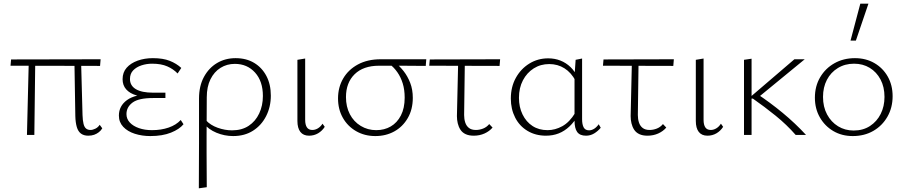

<svg xmlns="http://www.w3.org/2000/svg" viewBox="-20 -731 4900 1040"><path d="M126 0 136 -407H171L166 0ZM37 -375 40 -409 525 -410 522 -374ZM388 -102 383 -407H419L427 -108Q428 -78 432.5 -60Q437 -42 446.5 -34.5Q456 -27 470 -27Q482 -27 496.5 -34Q511 -41 520 -55L534 -36Q527 -24 515.5 -15Q504 -6 490 -1Q476 4 458 4Q434 4 418.5 -7.5Q403 -19 396 -43Q389 -67 388 -102Z M794 6Q749 6 710 -6.5Q671 -19 647.5 -44Q624 -69 624 -105Q624 -157 668 -189Q712 -221 802 -221V-204Q754 -204 718.5 -214.5Q683 -225 663.5 -247Q644 -269 644 -302Q644 -339 666 -364Q688 -389 725.5 -402.5Q763 -416 808 -416Q863 -416 899.5 -401.5Q936 -387 962 -363L942 -333Q919 -357 886 -371.5Q853 -386 804 -386Q774 -386 746.5 -377Q719 -368 701.5 -350Q684 -332 684 -303Q684 -267 716 -248Q748 -229 809 -229H876V-200H809Q731 -200 698 -175.5Q665 -151 665 -113Q665 -87 683 -67.5Q701 -48 732.5 -37Q764 -26 803 -26Q853 -26 893.5 -40Q934 -54 959 -81L974 -58Q952 -31 906 -12.5Q860 6 794 6Z M1057 289Q1057 228 1057.5 166.5Q1058 105 1058 44Q1058 -17 1058 -77.5Q1058 -138 1058 -197Q1058 -265 1084.5 -314Q1111 -363 1155.5 -389.5Q1200 -416 1256 -416Q1314 -416 1356.5 -390.5Q1399 -365 1423 -319.5Q1447 -274 1447 -213Q1447 -152 1421.5 -102Q1396 -52 1350.5 -23Q1305 6 1243 6Q1196 6 1152.5 -12Q1109 -30 1083 -63L1096 -79Q1120 -53 1159 -39Q1198 -25 1237 -25Q1290 -25 1327 -49.5Q1364 -74 1384 -116.5Q1404 -159 1404 -211Q1404 -291 1361.5 -338Q1319 -385 1252 -385Q1209 -385 1174.5 -363.5Q1140 -342 1120 -301.5Q1100 -261 1100 -204Q1100 -147 1099.5 -95.5Q1099 -44 1099 4Q1099 52 1099 98Q1099 144 1099.5 190Q1100 236 1100 283Z M1654 4Q1623 4 1607 -16.5Q1591 -37 1591 -76V-407L1633 -414V-82Q1633 -55 1642.5 -41Q1652 -27 1672 -27Q1687 -27 1701.5 -35.5Q1716 -44 1727 -61L1739 -44Q1725 -22 1703 -9Q1681 4 1654 4Z M2013 6Q1955 6 1909 -20.5Q1863 -47 1837 -93Q1811 -139 1811 -198Q1811 -258 1839 -306Q1867 -354 1919 -382Q1971 -410 2042 -410H2289L2286 -374Q2221 -375 2154.5 -375Q2088 -375 2033 -375Q1948 -375 1901 -329Q1854 -283 1854 -205Q1854 -153 1875 -112.5Q1896 -72 1934 -49Q1972 -26 2018 -26Q2062 -26 2096.5 -46Q2131 -66 2151.5 -105.5Q2172 -145 2172 -202Q2172 -245 2161.5 -279Q2151 -313 2132.5 -339.5Q2114 -366 2090 -384L2121 -391Q2145 -373 2166.5 -345.5Q2188 -318 2202 -282Q2216 -246 2216 -201Q2216 -138 2188.5 -91Q2161 -44 2115.5 -19Q2070 6 2013 6Z M2305 -375 2308 -409 2689 -410 2686 -374ZM2455 -102 2462 -407H2498L2494 -108Q2494 -86 2500 -67.5Q2506 -49 2520 -38Q2534 -27 2558 -27Q2577 -27 2596.5 -34.5Q2616 -42 2630 -59L2648 -40Q2631 -20 2604.5 -8Q2578 4 2546 4Q2520 4 2502 -4.5Q2484 -13 2474 -28.5Q2464 -44 2459.5 -63Q2455 -82 2455 -102Z M2937 4Q2881 4 2837.5 -22Q2794 -48 2770.5 -94Q2747 -140 2747 -197Q2747 -260 2774 -309Q2801 -358 2847 -386.5Q2893 -415 2949 -415Q2985 -415 3015.5 -403Q3046 -391 3070.5 -367.5Q3095 -344 3111 -308L3098 -293Q3074 -338 3037.5 -361Q3001 -384 2955 -384Q2908 -384 2871 -360.5Q2834 -337 2812.5 -296Q2791 -255 2791 -201Q2791 -151 2810.5 -111Q2830 -71 2864.5 -48.5Q2899 -26 2946 -26Q2987 -26 3026 -47.5Q3065 -69 3096 -120L3113 -109Q3091 -71 3064.5 -46Q3038 -21 3006.5 -8.5Q2975 4 2937 4ZM3154 4Q3121 4 3106.5 -16Q3092 -36 3092 -78V-319L3098 -407L3133 -414V-85Q3133 -57 3141.5 -41Q3150 -25 3171 -25Q3184 -25 3197.5 -33Q3211 -41 3223 -58L3234 -39Q3218 -20 3198 -8Q3178 4 3154 4Z M3246 -375 3249 -409 3630 -410 3627 -374ZM3396 -102 3403 -407H3439L3435 -108Q3435 -86 3441 -67.5Q3447 -49 3461 -38Q3475 -27 3499 -27Q3518 -27 3537.5 -34.5Q3557 -42 3571 -59L3589 -40Q3572 -20 3545.5 -8Q3519 4 3487 4Q3461 4 3443 -4.5Q3425 -13 3415 -28.5Q3405 -44 3400.5 -63Q3396 -82 3396 -102Z M3812 4Q3781 4 3765 -16.5Q3749 -37 3749 -76V-407L3791 -414V-82Q3791 -55 3800.5 -41Q3810 -27 3830 -27Q3845 -27 3859.5 -35.5Q3874 -44 3885 -61L3897 -44Q3883 -22 3861 -9Q3839 4 3812 4Z M4290 0Q4241 -56 4181 -104.5Q4121 -153 4058 -197H4046V-207L4283 -410H4339L4077 -195V-225Q4150 -177 4219 -120Q4288 -63 4346 0ZM4010 0V-407L4051 -413V0Z M4599 6Q4540 6 4494 -21Q4448 -48 4421 -95Q4394 -142 4394 -202Q4394 -264 4422.5 -312.5Q4451 -361 4500 -388.5Q4549 -416 4611 -416Q4670 -416 4716 -389.5Q4762 -363 4788.5 -316.5Q4815 -270 4815 -210Q4815 -148 4787 -99Q4759 -50 4710.5 -22Q4662 6 4599 6ZM4604 -24Q4655 -24 4692.5 -48.5Q4730 -73 4750.5 -114Q4771 -155 4771 -206Q4771 -260 4749.5 -300.5Q4728 -341 4691 -363.5Q4654 -386 4606 -386Q4557 -386 4518.5 -362.5Q4480 -339 4459 -298.5Q4438 -258 4438 -206Q4438 -152 4460 -111Q4482 -70 4519.5 -47Q4557 -24 4604 -24ZM4587 -511 4640 -711H4684L4616 -511Z"/></svg>

Font: Ysabeau Infant ExtraLight
Style: Regular
Weight: 250
Designer: Christian Thalmann (Catharsis Fonts)
Version: Version 2.001;gftools[0.9.30]; featfreeze: ss01,ss02,lnum